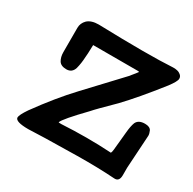

<svg xmlns="http://www.w3.org/2000/svg" viewBox="-95 -469 573 569"><g transform="rotate(30 191.5 -184.5)"><path d="M359 1Q300 -3 230 -2Q176 -1 122 0Q72 2 65 2Q21 2 20 -12Q20 -21 37 -46Q89 -118 138 -170Q223 -260 244 -283Q263 -306 264 -308Q265 -310 261 -310H107Q106 -273 105 -268Q104 -246 99 -227Q93 -208 74 -208Q55 -208 48 -219.5Q41 -231 41 -248Q41 -285 41 -331Q41 -347 53 -359Q66 -371 91 -371Q264 -366 346 -371Q363 -371 370 -365Q378 -360 378 -351Q378 -342 360 -318Q301 -243 259 -199Q209 -150 197 -136Q137 -74 133 -61Q132 -60 142 -60Q229 -65 312 -60Q314 -63 315 -72Q321 -131 321 -134Q323 -157 328 -170Q335 -185 357 -185Q374 -185 379 -175Q383 -166 383 -159Q377 -61 376 -46Q376 -31 376 -20Q376 2 359 1Z"/></g></svg>

Font: Scratch Savers
Style: Book
Weight: 400
Designer: Pablo Impallari, Rodrigo Fuenzalida, Brenda Gallo
Foundry: Pablo Impallari, Rodrigo Fuenzalida, Brenda Gallo
Version: Version 4.0b1